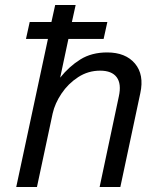

<svg xmlns="http://www.w3.org/2000/svg" viewBox="-20 -749 658 769"><path d="M45 0 172 -593H84L99 -661H186L201 -729H283L268 -661H410L395 -593H254L221 -438Q257 -483 302 -511Q347 -539 409 -539Q483 -539 520.5 -494.5Q558 -450 542 -376L462 0H379L456 -363Q467 -413 447.5 -439.5Q428 -466 381 -466Q333 -466 293 -440Q253 -414 226.5 -374.5Q200 -335 191 -295L128 0Z"/></svg>

Font: Fragment Mono SC
Style: Italic
Weight: 400
Italic angle: -12°
Monospace: yes
Designer: Wei Huang based on Nimbus Sans by URW Studio, based on Helvetica by Max Miedinger.
Foundry: Wei Huang
Version: Version 1.012; ttfautohint (v1.8.4.7-5d5b)